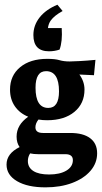

<svg xmlns="http://www.w3.org/2000/svg" viewBox="-20 -640 440 831"><path d="M228.5 -619.6 251 -592.3Q215.3 -572.8 199.7 -551.3Q189.9 -537.6 187.5 -518.6H247.1Q251 -460.9 237.8 -425.3Q215.8 -418 191.9 -418Q124.5 -418 124.5 -488.3Q124.5 -530.3 151.4 -564.5Q178.2 -598.6 228.5 -619.6ZM184.1 -119.6Q164.6 -119.6 146.5 -122.6Q133.3 -106 133.3 -88.9Q133.3 -64.5 166 -64.5H284.2Q340.3 -64.5 370.4 -41.7Q400.4 -19 400.4 23.4Q400.4 65.9 371.6 99.4Q342.8 132.8 292.2 151.9Q241.7 170.9 176.8 170.9Q99.6 170.9 54 144.3Q8.3 117.7 8.3 72.3Q8.3 24.4 64.9 -3.4Q51.8 -21.5 51.8 -48.8Q51.8 -99.6 102.1 -134.8Q64.9 -149.9 44.2 -180.2Q23.4 -210.4 23.4 -252Q23.4 -313 67.1 -349.1Q110.8 -385.3 184.6 -385.3Q218.8 -385.3 237.3 -379.6Q255.9 -374 281.7 -374Q293.9 -374 325.4 -375.7Q356.9 -377.4 393.1 -380.9L386.7 -314.5L323.7 -317.4Q345.7 -287.1 345.7 -252.4Q345.7 -191.9 302 -155.8Q258.3 -119.6 184.1 -119.6ZM189 -172.9Q235.4 -172.9 235.4 -244.6Q235.4 -332 179.2 -332Q133.8 -332 133.8 -260.3Q133.8 -172.9 189 -172.9ZM100.6 56.6Q100.6 85 124.3 100.1Q147.9 115.2 192.4 115.2Q239.3 115.2 267.3 98.4Q295.4 81.5 295.4 53.2Q295.4 27.3 262.7 27.3H144.5Q126 27.3 110.4 23.9Q100.6 39.1 100.6 56.6Z"/></svg>

Font: Markazi Text
Style: Bold
Weight: 700
Designer: Borna Izadpanah (Arabic designer), Fiona Ross (Arabic design director) and Florian Runge (Latin designer)
Foundry: Borna Izadpanah and Florian Runge
Version: Version 1.001; ttfautohint (v1.8.3)